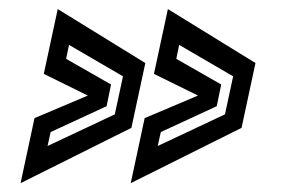

<svg xmlns="http://www.w3.org/2000/svg" viewBox="-20 -522 640 434"><path d="M26.5 -108 58 -255 178.5 -306 79 -355 110.5 -501.5 308.5 -379.5 277 -233ZM87.5 -192 239.5 -263.5 258 -349.5 136 -420.5 129.5 -389 231 -331 221 -282 94.5 -223.5ZM275.5 -108 307 -255 427.5 -306 328 -355 359.5 -501.5 557.5 -379.5 526 -233ZM336.5 -192 488.5 -263.5 507 -349.5 385 -420.5 378.5 -389 480 -331 470 -282 343.5 -223.5Z"/></svg>

Font: Tourney Thin SemiBold
Style: Italic
Weight: 600
Italic angle: -12°
Version: Version 1.015